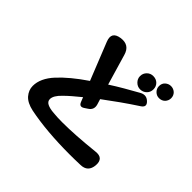

<svg xmlns="http://www.w3.org/2000/svg" viewBox="-185 -1069 1370 1370"><g transform="rotate(45 500.0 -384.5)"><path d="M663 44Q430 44 255 9Q190 -5 160 -39Q130 -74 130 -116Q130 -193 201 -270Q236 -308 284 -348Q332 -388 394 -430L281 -713Q251 -789 332 -801Q414 -813 436 -734L504 -503Q552 -534 603.5 -564Q655 -594 711 -625Q752 -646 784 -615Q816 -584 779 -559Q713 -516 653 -473.5Q593 -431 537 -389L550 -347Q562 -304 525 -280L501 -264Q469 -243 455 -278L441 -313Q409 -287 381 -263Q353 -239 330 -216Q283 -171 283 -136Q283 -112 307 -100Q331 -88 373 -85Q393 -83 415.5 -82Q438 -81 463 -81Q527 -81 605.5 -86Q684 -91 778 -101Q854 -110 849 -35Q843 41 769 42Q740 43 714 43.5Q688 44 663 44ZM689 -640Q662 -640 642 -660Q622 -680 622 -707Q622 -735 642 -755Q661 -774 689 -774Q719 -774 738 -755Q757 -736 757 -707Q757 -679 738 -660Q718 -640 689 -640ZM829 -691Q804 -691 786 -709Q768 -727 768 -752Q768 -780 786 -796Q805 -813 829 -813Q854 -813 873 -796Q891 -778 891 -752Q891 -728 874 -709Q856 -691 829 -691Z"/></g></svg>

Font: MaokenZhuyuanTi
Style: Regular
Weight: 400
Designer: Fontworks Inc & LongZhuTi team: ZERO子、时光羊、荆南、频凡、刘鹏、Little White Dog、帆影Magmeta、奈白不弍、白日月球、ChaoTawei、雨三（排名不分先后）
Version: Version 1.000; 20230222